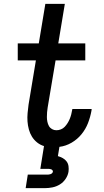

<svg xmlns="http://www.w3.org/2000/svg" viewBox="-20 -755 540 995"><path d="M113 220 124 150H224Q229 150 233 149.5Q237 149 241.5 147.5Q246 146 249.5 143Q253 140 254 135Q255 131 252 127.5Q249 124 245.5 122.5Q242 121 237.5 120.5Q233 120 229 120H189L208 2Q188 -4 172 -17Q156 -30 145.5 -47Q135 -64 129.5 -84.5Q124 -105 122.5 -126Q121 -147 123 -169Q125 -191 128 -213L166 -442H72V-530H181L215 -735H316L282 -530H422V-442H268L227 -198Q225 -186 224 -173.5Q223 -161 223 -148.5Q223 -136 225.5 -124Q228 -112 233.5 -102Q239 -92 249.5 -86Q260 -80 272 -80Q284 -80 295.5 -84.5Q307 -89 315.5 -98Q324 -107 330.5 -117.5Q337 -128 341.5 -139Q346 -150 349 -161.5Q352 -173 354 -185Q354 -186 354.5 -187.5Q355 -189 355 -190H455Q455 -188 454.5 -185.5Q454 -183 454 -181Q448 -148 436 -117Q424 -86 402.5 -59.5Q381 -33 351 -15.5Q321 2 288 6L280 54Q294 58 305.5 64.5Q317 71 325 81.5Q333 92 335 106Q337 120 335 135Q332 154 320 172Q308 190 290 201Q272 212 252 216Q232 220 213 220Z"/></svg>

Font: Iosevka Curly Semibold Oblique
Style: Regular
Weight: 600
Italic angle: -9°
Monospace: yes
Designer: Belleve Invis
Foundry: Belleve Invis
Version: Version 11.1.0; ttfautohint (v1.8.3)